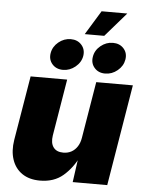

<svg xmlns="http://www.w3.org/2000/svg" viewBox="-61 -970 768 1025"><g transform="rotate(5 323.0 -457.5)"><path d="M191.9 7.3Q134.3 7.3 96.2 -18.8Q58.1 -44.9 42.5 -91.3Q26.9 -137.7 36.6 -197.3L94.2 -542.5H290L239.7 -238.8Q233.4 -198.2 250 -175.3Q266.6 -152.3 303.2 -152.3Q327.6 -152.3 346.7 -162.8Q365.7 -173.3 378.4 -192.9Q391.1 -212.4 395.5 -239.7L445.8 -542.5H642.1L552.2 0H367.2L386.7 -140.1H395Q365.2 -77.1 316.2 -34.9Q267.1 7.3 191.9 7.3ZM488.8 -592.3Q452.6 -592.3 431.4 -616.7Q410.2 -641.1 416 -675.8Q421.4 -710.9 450.9 -735.1Q480.5 -759.3 516.6 -759.3Q553.2 -759.3 574.7 -735.1Q596.2 -710.9 590.3 -675.8Q584.5 -641.1 554.9 -616.7Q525.4 -592.3 488.8 -592.3ZM263.2 -592.3Q226.6 -592.3 205.3 -616.7Q184.1 -641.1 189.9 -675.8Q195.8 -710.9 225.1 -735.1Q254.4 -759.3 291 -759.3Q327.1 -759.3 348.6 -735.1Q370.1 -710.9 364.7 -675.8Q358.9 -641.1 329.1 -616.7Q299.3 -592.3 263.2 -592.3ZM362.3 -792.5 441.4 -921.9H579.1L466.8 -792.5Z"/></g></svg>

Font: Inter 16pt Black
Style: Italic
Weight: 900
Italic angle: -9.3988°
Version: Version 4.001;git-66647c0bb